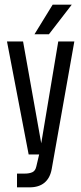

<svg xmlns="http://www.w3.org/2000/svg" viewBox="-20 -663 349 824"><path d="M10 -485H79L157 -48L230 -485H299L202 62Q195 101 171 121Q147 141 107 141H53V82H86Q106 82 119 76Q132 70 136 51L148 0H103ZM128 -516 206 -643H288L190 -516Z"/></svg>

Font: Teko Variable Light
Style: Regular
Weight: 300
Designer: Manushi Parikh, Jonny Pinhorn
Foundry: Indian Type Foundry
Version: Version 3.000